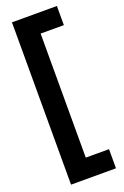

<svg xmlns="http://www.w3.org/2000/svg" viewBox="-178 -793 683 1056"><g transform="rotate(-20 163.5 -265.0)"><path d="M170 98H306V210H43V-740H306V-628H170Z"/></g></svg>

Font: Georama
Style: Bold
Weight: 700
Designer: Jean-Baptiste Levee
Foundry: Production Type
Version: Version 1.000